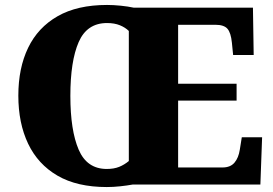

<svg xmlns="http://www.w3.org/2000/svg" viewBox="-20 -745 1103 775"><path d="M411 10Q291 10 212 -36Q133 -82 93.5 -165Q54 -248 54 -359Q54 -470 93.5 -552Q133 -634 212.5 -679.5Q292 -725 412 -725Q438 -725 467.5 -722Q497 -719 520 -714H1001L1004 -523H921L916 -573Q912 -613 898 -629Q884 -645 849 -645H699V-407H935V-339H699V-69H878Q910 -69 926.5 -88.5Q943 -108 948 -141L956 -191H1038L1031 0H515Q493 4 465 7Q437 10 411 10ZM411 -63Q440 -63 461 -71.5Q482 -80 500 -95V-620Q486 -634 464 -643Q442 -652 412 -652Q331 -652 297.5 -575Q264 -498 264 -358Q264 -219 297.5 -141Q331 -63 411 -63Z"/></svg>

Font: Noto Serif Black
Style: Regular
Weight: 900
Designer: Monotype Design Team
Foundry: Monotype Imaging Inc.
Version: Version 2.014; ttfautohint (v1.8.4.7-5d5b)